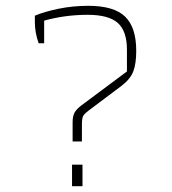

<svg xmlns="http://www.w3.org/2000/svg" viewBox="-20 -641 593 661"><path d="M230 -220Q230 -241 236.5 -253Q243 -265 260 -278L417 -395V-470Q417 -534 385.5 -562Q354 -590 282 -590Q204 -590 132 -570V-492H113Q100 -529 100 -565V-587Q133 -601 182 -611Q231 -621 284 -621Q372 -621 410.5 -584Q449 -547 449 -466Q449 -422 439 -395.5Q429 -369 399 -346L286 -261Q270 -249 266 -241Q262 -233 262 -212V-154H230ZM228 -74H264V0H228Z"/></svg>

Font: Athiti ExtraLight
Style: Regular
Weight: 250
Version: Version 1.032